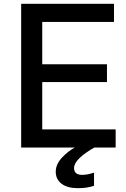

<svg xmlns="http://www.w3.org/2000/svg" viewBox="-20 -779 665 1014"><path d="M91.8 0V-758.8H582V-663.1H203.1V-439.5H544.9V-345.7H203.1V-95.7H590.8V0ZM274.4 127.9Q274.4 88.9 307.1 53.7Q339.8 18.6 379.9 -2.9H483.4Q371.1 60.5 371.1 108.4Q371.1 144.5 414.1 144.5Q441.4 144.5 476.6 132.8V202.1Q440.4 214.8 391.6 214.8Q335.9 214.8 305.2 191.4Q274.4 168 274.4 127.9Z"/></svg>

Font: Gothic A1 SemiBold
Style: Regular
Weight: 600
Version: Version 2.50